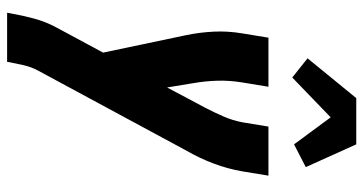

<svg xmlns="http://www.w3.org/2000/svg" viewBox="-261 -546 1022 540"><g transform="rotate(90 250.0 -276.0)"><path d="M16 215 17 208Q23 174 32 140Q41 106 58 75L128 -55L79 -288Q71 -326 69 -366Q67 -406 74 -447L86 -520H224L212 -447Q206 -411 207 -376.5Q208 -342 214 -308L226 -235L283 -342Q296 -367 307.5 -393.5Q319 -420 324 -447L336 -520H474L462 -447Q455 -406 440 -366Q425 -326 403 -288L178 129Q168 148 163.5 168Q159 188 155 208L154 215ZM198 -587 144 -630 256 -767H386L450 -625L386 -592L310 -695Z"/></g></svg>

Font: Iosevka Term Curly Hv Obl
Style: Regular
Weight: 900
Italic angle: -9°
Designer: Belleve Invis
Foundry: Belleve Invis
Version: Version 32.3.0